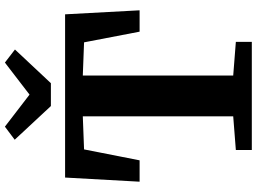

<svg xmlns="http://www.w3.org/2000/svg" viewBox="-149 -873 1022 764"><g transform="rotate(-90 362.0 -491.0)"><path d="M281 -74V-672.5L149.5 -667.5L106 -446.5H21L37.5 -743H687L703 -446.5H618L575.5 -667.5L443.5 -672.5V-74L577.5 -63.5V0H147V-63.5ZM322 -799.5 188 -943.5 240 -982.5 367.5 -884.5 495 -982.5 547 -942.5 413 -799.5Z"/></g></svg>

Font: Merriweather ExtraBold
Style: Regular
Weight: 800
Version: Version 2.100